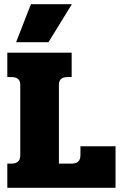

<svg xmlns="http://www.w3.org/2000/svg" viewBox="-20 -899 573 919"><path d="M128 -879H324L212 -697H57ZM15 -116H36Q77 -116 77 -156V-493Q77 -530 36 -530H15V-647H323V-530H302Q262 -530 262 -493V-116H324Q365 -116 365 -156V-199H533V0H15Z"/></svg>

Font: Pridi
Style: Bold
Weight: 700
Designer: Katatrad Team
Foundry: CadsonDemak
Version: Version 1.001